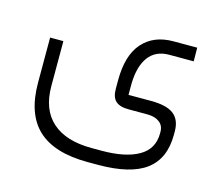

<svg xmlns="http://www.w3.org/2000/svg" viewBox="-84 -441 872 765"><g transform="rotate(15 352.0 -58.5)"><path d="M369.1 -127.9Q369.1 -231 415 -283Q460.9 -335 542 -335H640.1L640.6 -278.8H539.6Q483.9 -278.8 454.8 -239.5Q425.8 -200.2 424.3 -127.9V-97.2V-82.5H439H517.1Q582 -82.5 611.1 -59.8Q640.1 -37.1 640.1 10.3V24.4Q640.1 122.6 576.7 170.4Q513.2 218.3 378.4 218.3H337.4Q198.2 218.3 130.9 155.5Q63.5 92.8 63.5 -36.6V-222.2H118.2V-36.6Q118.2 60.1 174.6 110.1Q231 160.2 337.4 160.2H378.4Q476.6 160.2 531 128.9Q585.4 97.7 585.4 33.2V27.3Q585.4 1 566.7 -12.9Q547.9 -26.9 517.1 -26.9H439.9Q402.8 -26.9 386 -42.5Q369.1 -58.1 369.1 -92.8Z"/></g></svg>

Font: Shabnam Thin FD-WOL
Style: Thin-FD-WOL
Weight: 100
Foundry: DejaVu fonts team - Redesigned by Saber Rastikerdar - Based on Vazir font
Version: Version 5.0.1